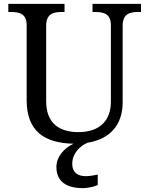

<svg xmlns="http://www.w3.org/2000/svg" viewBox="-20 -734 765 994"><path d="M409 240C430 240 465 234 486 224V170C462 175 441 178 423 178C383 178 354 159 354 115C354 59 394 22 433 5C552 -14 615 -90 615 -204V-600C615 -663 652 -672 697 -672H710V-714H459V-672H472C516 -672 554 -663 554 -604V-206C554 -115 501 -50 386 -50C289 -50 219 -94 219 -210V-600C219 -663 256 -672 301 -672H314V-714H23V-672H36C80 -672 118 -663 118 -604V-216C118 -56 208 7 361 10C312 32 272 78 272 130C272 206 324 240 409 240Z"/></svg>

Font: Noto Nastaliq Urdu
Style: Regular
Weight: 400
Designer: Monotype Design Team (Patrick Giasson: type design, Kamal Mansour: OpenType code, Glenda Bellarosa). Updated by Simon Co
Foundry: Monotype Imaging Inc., Simon Cozens
Version: Version 3.009